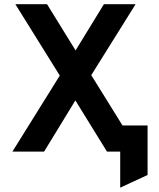

<svg xmlns="http://www.w3.org/2000/svg" viewBox="-20 -720 755 912"><path d="M551 171.5V0H499V-124H681V111ZM39 0 264 -361 53 -700H203.5L339 -480.5L473.5 -700H624L413.5 -363L639 0H488L338 -243L189.5 0Z"/></svg>

Font: Undotted
Style: Bold
Weight: 700
Designer: Delve Withrington, Dave Bailey, Thomas Jockin
Foundry: Delve Fonts LLC
Version: Version 4.000